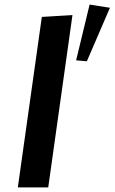

<svg xmlns="http://www.w3.org/2000/svg" viewBox="-20 -820 501 840"><path d="M461 -786 360 -552 313 -556 372 -800ZM191 0H58L163 -746L297 -754Z"/></svg>

Font: Arsenal SC
Style: Bold Italic
Weight: 700
Italic angle: -9.10001°
Designer: Andrij Shevchenko
Foundry: Stairsfor
Version: Version 2.001; ttfautohint (v1.8.4.7-5d5b)